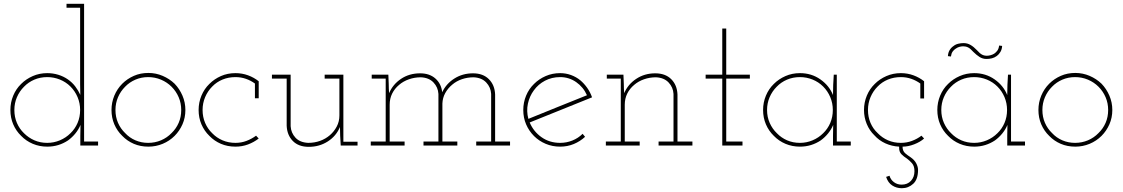

<svg xmlns="http://www.w3.org/2000/svg" viewBox="-20 -770 5941 1016"><path d="M499 0V-21H425V-750H332V-729H404V-379Q404 -342 404 -323.5Q404 -305 405 -268Q394 -292 378 -313Q362 -334 339 -350Q316 -366 288 -374.5Q260 -383 230 -383Q189 -383 153.5 -367.5Q118 -352 92 -326Q65 -300 50 -264Q35 -228 35 -188Q35 -147 50 -112Q65 -77 92 -51Q118 -24 153.5 -9Q189 6 230 6Q261 6 288.5 -2.5Q316 -11 340 -27Q362 -43 379 -64Q396 -85 406 -109Q406 -94 405.5 -80Q405 -66 405 -51V0ZM230 -362Q265 -362 297 -349Q329 -336 353 -312Q377 -288 390.5 -256Q404 -224 404 -188Q404 -151 390.5 -119.5Q377 -88 353 -65Q329 -41 297 -27.5Q265 -14 230 -14Q193 -14 162 -27.5Q131 -41 107 -65Q83 -88 69.5 -119.5Q56 -151 56 -188Q56 -224 69.5 -255.5Q83 -287 107 -311Q130 -335 161.5 -348.5Q193 -362 230 -362Z M904 -51Q930 -77 945.5 -112Q961 -147 961 -188Q961 -228 945.5 -264Q930 -300 904 -327Q877 -353 841 -368.5Q805 -384 765 -384Q723 -384 688 -368.5Q653 -353 627 -327Q600 -300 585 -264Q570 -228 570 -188Q570 -147 585 -112Q600 -77 627 -51Q653 -24 688 -9Q723 6 765 6Q805 6 841 -9Q877 -24 904 -51ZM642 -66Q618 -89 604.5 -120Q591 -151 591 -188Q591 -224 604.5 -255.5Q618 -287 642 -311Q665 -335 696.5 -348.5Q728 -362 764 -362Q800 -362 832 -348.5Q864 -335 888 -311Q912 -287 925.5 -255.5Q939 -224 939 -188Q939 -151 925.5 -120Q912 -89 888 -66Q864 -41 832 -27.5Q800 -14 764 -14Q728 -14 696.5 -27.5Q665 -41 642 -66Z M1349 -37 1335 -52Q1312 -35 1284.5 -24.5Q1257 -14 1226 -14Q1189 -14 1157.5 -27.5Q1126 -41 1103 -65Q1079 -88 1065.5 -119.5Q1052 -151 1052 -188Q1052 -224 1065.5 -256Q1079 -288 1103 -312Q1126 -336 1157.5 -349Q1189 -362 1226 -362Q1255 -362 1281 -353Q1307 -344 1329 -328V-250H1349V-340Q1324 -360 1292.5 -371.5Q1261 -383 1226 -383Q1184 -383 1149 -367.5Q1114 -352 1088 -326Q1061 -300 1046 -264Q1031 -228 1031 -188Q1031 -147 1046 -112Q1061 -77 1088 -51Q1114 -24 1149 -9Q1184 6 1226 6Q1261 6 1292 -5.5Q1323 -17 1349 -37Z M1779 -98 1780 -53 1783 0H1872V-20H1797V-375H1698V-354H1776V-159Q1776 -127 1762 -100.5Q1748 -74 1726 -55Q1703 -35 1673.5 -24.5Q1644 -14 1611 -14Q1567 -16 1543.5 -41.5Q1520 -67 1518 -102V-375H1419V-354H1497V-105Q1499 -55 1529.5 -24Q1560 7 1614 7Q1670 7 1714.5 -21.5Q1759 -50 1779 -98Z M2121 0V-21H2042V-216Q2042 -248 2055 -274.5Q2068 -301 2092 -321Q2114 -340 2144 -350.5Q2174 -361 2207 -361Q2250 -359 2274 -333.5Q2298 -308 2300 -273V-21H2221V0H2400V-21H2321V-222Q2322 -252 2336 -277.5Q2350 -303 2373 -322Q2395 -341 2424.5 -351Q2454 -361 2486 -361Q2529 -359 2553 -333.5Q2577 -308 2579 -273V-21H2500V0H2679V-21H2600V-270Q2598 -320 2567 -351Q2536 -382 2483 -382Q2428 -382 2384.5 -354.5Q2341 -327 2320 -282Q2315 -327 2284 -354.5Q2253 -382 2203 -382Q2146 -382 2102.5 -353Q2059 -324 2039 -277Q2038 -291 2037.5 -301.5Q2037 -312 2037 -326L2035 -375H1947V-354H2021V-21H1942V0Z M2944 -362Q2991 -362 3029 -335.5Q3067 -309 3086 -266Q3009 -235 2931.5 -204Q2854 -173 2776 -141Q2765 -182 2773.5 -221.5Q2782 -261 2805 -292Q2828 -324 2864 -343Q2900 -362 2944 -362ZM3076 -46 3063 -62Q3040 -39 3009 -26.5Q2978 -14 2944 -14Q2888 -14 2845.5 -44Q2803 -74 2783 -122Q2866 -156 2948 -188.5Q3030 -221 3113 -255Q3103 -283 3087 -305.5Q3071 -328 3051 -345Q3029 -363 3001.5 -373Q2974 -383 2944 -383Q2903 -383 2867.5 -367.5Q2832 -352 2806 -326Q2779 -300 2764 -264Q2749 -228 2749 -188Q2749 -147 2764 -112Q2779 -77 2806 -50Q2832 -24 2867.5 -9Q2903 6 2944 6Q2983 6 3016.5 -8Q3050 -22 3076 -46Z M3365 0V-21H3286V-216Q3286 -248 3299 -274.5Q3312 -301 3336 -321Q3358 -340 3388 -350.5Q3418 -361 3451 -361Q3494 -359 3518 -333.5Q3542 -308 3544 -273V-21H3465V0H3644V-21H3565V-270Q3563 -320 3532 -351Q3501 -382 3447 -382Q3391 -382 3347 -353Q3303 -324 3283 -277Q3282 -291 3281.5 -301.5Q3281 -312 3281 -326L3279 -375H3191V-354H3265V-21H3186V0Z M3909 0V-21H3823V-354H3948V-375H3823V-619H3802V-375H3714V-354H3802V0Z M4482 0V-21H4408V-375H4392Q4390 -348 4389 -321Q4388 -294 4388 -267Q4368 -317 4321 -350Q4274 -383 4213 -383Q4172 -383 4136.5 -367.5Q4101 -352 4075 -326Q4048 -300 4033 -264Q4018 -228 4018 -188Q4018 -147 4033 -112Q4048 -77 4075 -51Q4101 -24 4136.5 -9Q4172 6 4213 6Q4244 6 4271.5 -2.5Q4299 -11 4323 -27Q4345 -43 4362 -64Q4379 -85 4389 -109Q4389 -94 4388.5 -80Q4388 -66 4388 -51V0ZM4213 -362Q4248 -362 4280 -349Q4312 -336 4336 -312Q4360 -288 4373.5 -256Q4387 -224 4387 -188Q4387 -151 4373.5 -119.5Q4360 -88 4336 -65Q4312 -41 4280 -27.5Q4248 -14 4213 -14Q4176 -14 4145 -27.5Q4114 -41 4091 -65Q4067 -88 4053 -119.5Q4039 -151 4039 -188Q4039 -224 4052.5 -255.5Q4066 -287 4090 -311Q4113 -335 4144.5 -348.5Q4176 -362 4213 -362Z M4838 129Q4838 113 4828.5 94.5Q4819 76 4797 61Q4784 53 4770 41Q4756 29 4756 6Q4786 6 4818 -6.5Q4850 -19 4870 -37L4856 -52Q4834 -35 4806 -24.5Q4778 -14 4747 -14Q4710 -14 4679 -27.5Q4648 -41 4625 -65Q4600 -88 4586.5 -119.5Q4573 -151 4573 -188Q4573 -224 4586.5 -256Q4600 -288 4624 -312Q4647 -336 4678.5 -349Q4710 -362 4747 -362Q4776 -362 4802 -353Q4828 -344 4850 -328V-249H4870V-340Q4845 -360 4813.5 -371.5Q4782 -383 4747 -383Q4706 -383 4670.5 -367.5Q4635 -352 4609 -326Q4582 -300 4567 -264Q4552 -228 4552 -188Q4552 -149 4566.5 -114Q4581 -79 4607 -54Q4631 -27 4665 -11.5Q4699 4 4738 6V14Q4738 34 4750.5 46.5Q4763 59 4779 69Q4794 80 4806.5 94.5Q4819 109 4819 136Q4819 167 4800.5 187Q4782 207 4751 207Q4728 207 4710.5 194Q4693 181 4687 160L4669 166Q4679 197 4701.5 211.5Q4724 226 4752 226Q4787 226 4812.5 202.5Q4838 179 4838 129Z M5404 0V-21H5330V-375H5314Q5312 -348 5311 -321Q5310 -294 5310 -267Q5290 -317 5243 -350Q5196 -383 5135 -383Q5094 -383 5058.5 -367.5Q5023 -352 4997 -326Q4970 -300 4955 -264Q4940 -228 4940 -188Q4940 -147 4955 -112Q4970 -77 4997 -51Q5023 -24 5058.5 -9Q5094 6 5135 6Q5166 6 5193.5 -2.5Q5221 -11 5245 -27Q5267 -43 5284 -64Q5301 -85 5311 -109Q5311 -94 5310.5 -80Q5310 -66 5310 -51V0ZM5135 -362Q5170 -362 5202 -349Q5234 -336 5258 -312Q5282 -288 5295.5 -256Q5309 -224 5309 -188Q5309 -151 5295.5 -119.5Q5282 -88 5258 -65Q5234 -41 5202 -27.5Q5170 -14 5135 -14Q5098 -14 5067 -27.5Q5036 -41 5013 -65Q4989 -88 4975 -119.5Q4961 -151 4961 -188Q4961 -224 4974.5 -255.5Q4988 -287 5012 -311Q5035 -335 5066.5 -348.5Q5098 -362 5135 -362ZM5255 -474Q5266 -482 5274 -495.5Q5282 -509 5283 -527L5267 -529Q5265 -512 5257.5 -502Q5250 -492 5241 -486Q5231 -480 5220.5 -477.5Q5210 -475 5202 -475Q5188 -475 5176.5 -481Q5165 -487 5149 -505Q5133 -522 5116 -532Q5099 -542 5079 -542Q5065 -542 5050.5 -538.5Q5036 -535 5025 -526Q5013 -518 5005 -504.5Q4997 -491 4996 -473L5012 -471Q5014 -487 5021 -497Q5028 -507 5038 -513Q5048 -520 5058.5 -522.5Q5069 -525 5077 -525Q5091 -525 5103 -519Q5115 -513 5131 -495Q5147 -479 5163.5 -468.5Q5180 -458 5200 -458Q5215 -458 5229 -461.5Q5243 -465 5255 -474Z M5809 -51Q5835 -77 5850.5 -112Q5866 -147 5866 -188Q5866 -228 5850.5 -264Q5835 -300 5809 -327Q5782 -353 5746 -368.5Q5710 -384 5670 -384Q5628 -384 5593 -368.5Q5558 -353 5532 -327Q5505 -300 5490 -264Q5475 -228 5475 -188Q5475 -147 5490 -112Q5505 -77 5532 -51Q5558 -24 5593 -9Q5628 6 5670 6Q5710 6 5746 -9Q5782 -24 5809 -51ZM5547 -66Q5523 -89 5509.5 -120Q5496 -151 5496 -188Q5496 -224 5509.5 -255.5Q5523 -287 5547 -311Q5570 -335 5601.5 -348.5Q5633 -362 5669 -362Q5705 -362 5737 -348.5Q5769 -335 5793 -311Q5817 -287 5830.5 -255.5Q5844 -224 5844 -188Q5844 -151 5830.5 -120Q5817 -89 5793 -66Q5769 -41 5737 -27.5Q5705 -14 5669 -14Q5633 -14 5601.5 -27.5Q5570 -41 5547 -66Z"/></svg>

Font: Josefin Slab ExtraLight
Style: Regular
Weight: 250
Designer: Santiago Orozco
Foundry: Typemade
Version: Version 2.000